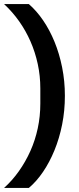

<svg xmlns="http://www.w3.org/2000/svg" viewBox="-30 -780 387 938"><path d="M287 -312Q287 -239 273.5 -171.5Q260 -104 236 -45.5Q212 13 180 60Q148 107 111 138H-10Q30 102 62.5 56Q95 10 118.5 -42.5Q142 -95 154.5 -153.5Q167 -212 167 -274V-348Q167 -409 154.5 -467Q142 -525 119 -577.5Q96 -630 63.5 -676Q31 -722 -10 -760H111Q149 -727 181 -680Q213 -633 236.5 -575.5Q260 -518 273.5 -451Q287 -384 287 -312Z"/></svg>

Font: IBM Plex Sans Thai SmBld
Style: Regular
Weight: 600
Designer: Mike Abbink, Paul van der Laan, Pieter van Rosmalen, Ben Mitchell, Mark Frömberg
Foundry: Bold Monday
Version: Version 1.2